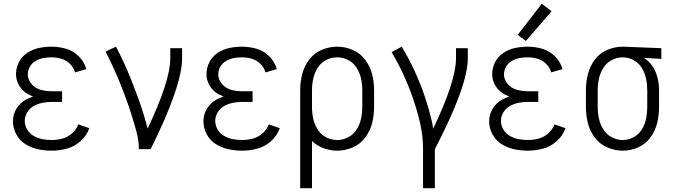

<svg xmlns="http://www.w3.org/2000/svg" viewBox="-20 -783 3540 1008"><path d="M251 8Q215 8 179.5 0.5Q144 -7 113 -26.5Q82 -46 65 -78.5Q48 -111 48 -147Q48 -182 66.5 -212.5Q85 -243 116 -260Q135 -270 154 -276Q140 -282 126 -289Q98 -305 81 -333Q64 -361 64 -393Q64 -427 79.5 -457Q95 -487 123 -505.5Q151 -524 184 -531Q217 -538 250 -538Q289 -538 327 -527Q365 -516 394 -487Q423 -458 433 -420L374 -403Q367 -428 347.5 -447.5Q328 -467 302 -474.5Q276 -482 250 -482Q228 -482 207 -478Q186 -474 167 -463Q148 -452 137 -433Q126 -414 126 -393Q126 -364 146 -341.5Q166 -319 193.5 -311.5Q221 -304 250 -304H306V-248H250Q226 -248 202 -243Q178 -238 157 -226.5Q136 -215 123 -193.5Q110 -172 110 -148Q110 -124 123 -102.5Q136 -81 157.5 -69Q179 -57 202.5 -52.5Q226 -48 251 -48Q280 -48 308 -55.5Q336 -63 358.5 -83Q381 -103 391 -130L449 -110Q435 -71 403.5 -42.5Q372 -14 332 -3Q292 8 251 8Z M709 0Q709 -45 697 -89.5Q685 -134 671.5 -177Q658 -220 642.5 -262.5Q627 -305 610 -347Q593 -389 574 -430.5Q555 -472 534 -512L589 -538Q611 -496 631 -452.5Q651 -409 668.5 -365Q686 -321 702.5 -276.5Q719 -232 733 -186Q745 -147 755 -108Q874 -358 874 -477V-530H936V-477Q936 -332 771 0Z M1251 8Q1215 8 1179.5 0.5Q1144 -7 1113 -26.5Q1082 -46 1065 -78.5Q1048 -111 1048 -147Q1048 -182 1066.5 -212.5Q1085 -243 1116 -260Q1135 -270 1154 -276Q1140 -282 1126 -289Q1098 -305 1081 -333Q1064 -361 1064 -393Q1064 -427 1079.5 -457Q1095 -487 1123 -505.5Q1151 -524 1184 -531Q1217 -538 1250 -538Q1289 -538 1327 -527Q1365 -516 1394 -487Q1423 -458 1433 -420L1374 -403Q1367 -428 1347.5 -447.5Q1328 -467 1302 -474.5Q1276 -482 1250 -482Q1228 -482 1207 -478Q1186 -474 1167 -463Q1148 -452 1137 -433Q1126 -414 1126 -393Q1126 -364 1146 -341.5Q1166 -319 1193.5 -311.5Q1221 -304 1250 -304H1306V-248H1250Q1226 -248 1202 -243Q1178 -238 1157 -226.5Q1136 -215 1123 -193.5Q1110 -172 1110 -148Q1110 -124 1123 -102.5Q1136 -81 1157.5 -69Q1179 -57 1202.5 -52.5Q1226 -48 1251 -48Q1280 -48 1308 -55.5Q1336 -63 1358.5 -83Q1381 -103 1391 -130L1449 -110Q1435 -71 1403.5 -42.5Q1372 -14 1332 -3Q1292 8 1251 8Z M1556 205V-310Q1556 -352 1566.5 -393.5Q1577 -435 1603 -469.5Q1629 -504 1668.5 -521Q1708 -538 1750 -538Q1792 -538 1831.5 -521Q1871 -504 1897 -469.5Q1923 -435 1933.5 -393.5Q1944 -352 1944 -310V-220Q1944 -178 1933.5 -136.5Q1923 -95 1897 -60.5Q1871 -26 1831.5 -9Q1792 8 1750 8Q1708 8 1668 -9Q1639 -22 1618 -43V205ZM1750 -48Q1781 -48 1808.5 -62.5Q1836 -77 1852.5 -103.5Q1869 -130 1875.5 -160Q1882 -190 1882 -220V-310Q1882 -340 1875.5 -370Q1869 -400 1852.5 -426.5Q1836 -453 1808.5 -467.5Q1781 -482 1750 -482Q1719 -482 1691.5 -467.5Q1664 -453 1647.5 -426.5Q1631 -400 1624.5 -370Q1618 -340 1618 -310V-220Q1618 -190 1624.5 -160Q1631 -130 1647.5 -103.5Q1664 -77 1691.5 -62.5Q1719 -48 1750 -48Z M2201 205V0Q2201 -68 2186 -134Q2171 -200 2149 -264Q2127 -328 2099 -389.5Q2071 -451 2036 -509L2089 -538Q2126 -477 2156 -412Q2186 -347 2209 -279.5Q2232 -212 2248 -142Q2252 -125 2254 -107Q2374 -358 2374 -477V-530H2436V-477Q2436 -332 2263 0V205Z M2751 8Q2715 8 2679.5 0.5Q2644 -7 2613 -26.5Q2582 -46 2565 -78.5Q2548 -111 2548 -147Q2548 -182 2566.5 -212.5Q2585 -243 2616 -260Q2635 -270 2654 -276Q2640 -282 2626 -289Q2598 -305 2581 -333Q2564 -361 2564 -393Q2564 -427 2579.5 -457Q2595 -487 2623 -505.5Q2651 -524 2684 -531Q2717 -538 2750 -538Q2789 -538 2827 -527Q2865 -516 2894 -487Q2923 -458 2933 -420L2874 -403Q2867 -428 2847.5 -447.5Q2828 -467 2802 -474.5Q2776 -482 2750 -482Q2728 -482 2707 -478Q2686 -474 2667 -463Q2648 -452 2637 -433Q2626 -414 2626 -393Q2626 -364 2646 -341.5Q2666 -319 2693.5 -311.5Q2721 -304 2750 -304H2806V-248H2750Q2726 -248 2702 -243Q2678 -238 2657 -226.5Q2636 -215 2623 -193.5Q2610 -172 2610 -148Q2610 -124 2623 -102.5Q2636 -81 2657.5 -69Q2679 -57 2702.5 -52.5Q2726 -48 2751 -48Q2780 -48 2808 -55.5Q2836 -63 2858.5 -83Q2881 -103 2891 -130L2949 -110Q2935 -71 2903.5 -42.5Q2872 -14 2832 -3Q2792 8 2751 8ZM2741 -568 2698 -600 2824 -763 2876 -724Z M3250 8Q3207 8 3167.5 -9.5Q3128 -27 3102.5 -61Q3077 -95 3066.5 -136.5Q3056 -178 3056 -220V-310Q3056 -352 3066.5 -393.5Q3077 -435 3102.5 -469.5Q3128 -504 3168 -521Q3208 -538 3250 -538H3251L3452 -530V-474L3361 -479Q3377 -469 3391 -454Q3417 -425 3428.5 -387Q3440 -349 3440 -310V-220Q3440 -178 3430 -137Q3420 -96 3395 -61.5Q3370 -27 3331 -9.5Q3292 8 3250 8ZM3250 -48Q3280 -48 3307 -63Q3334 -78 3350 -104Q3366 -130 3372 -160Q3378 -190 3378 -220V-310Q3378 -340 3372 -369.5Q3366 -399 3350 -425.5Q3334 -452 3307 -467Q3280 -482 3250 -482Q3219 -482 3191.5 -467.5Q3164 -453 3147.5 -426.5Q3131 -400 3124.5 -370.5Q3118 -341 3118 -310V-220Q3118 -190 3124.5 -160Q3131 -130 3147.5 -103.5Q3164 -77 3191.5 -62.5Q3219 -48 3250 -48Z"/></svg>

Font: Iosevka SS01 Light
Style: Regular
Weight: 300
Monospace: yes
Designer: Belleve Invis
Foundry: Belleve Invis
Version: 2.3.3; ttfautohint (v1.8.3)